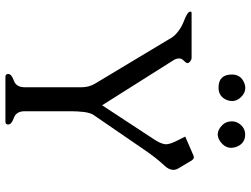

<svg xmlns="http://www.w3.org/2000/svg" viewBox="-128 -795 923 707"><g transform="rotate(90 333.5 -441.5)"><path d="M287.6 -330.6 117.2 -614.3Q106 -630.9 79.6 -647Q65.9 -654.3 53.5 -658.9Q41 -663.6 33.2 -668.5Q27.8 -671.4 24.9 -675.3Q22.9 -678.2 22.9 -680.7V-682.6Q23.4 -685.5 27.8 -685.5H193.4Q198.2 -685.5 202.6 -682.6Q208 -679.2 210.9 -675.3Q212.4 -672.9 212.4 -670.4Q212.4 -667 209 -663.1Q205.6 -658.7 200.7 -653.6Q195.8 -648.4 195.3 -641.1V-638.7Q195.3 -627.9 203.1 -616.7L367.7 -356L494.1 -548.8Q508.3 -570.3 510.7 -585.9Q511.2 -588.4 511.2 -590.8Q511.2 -605.5 499.5 -628.9L482.9 -662.1L552.7 -692.4Q556.2 -693.8 559.1 -693.8Q565.4 -693.8 570.8 -686L600.1 -636.7Q605.5 -627.4 605.5 -618.2Q605.5 -601.6 588.9 -584.5Q563 -557.1 533.7 -514.6L403.8 -325.2Q395 -312 392.3 -288.1Q389.6 -264.2 389.6 -242.7V-71.3Q389.6 -39.6 414.1 -31Q438.5 -22.5 438.5 -10.3Q438.5 0 428.2 0H262.7Q252.4 0 252.4 -10.3Q252.4 -22.5 276.9 -31Q301.3 -39.6 301.3 -71.3V-279.8Q301.3 -308.1 287.6 -330.6ZM426.8 -834Q426.8 -853 440.9 -867.9Q455.1 -882.8 475.1 -882.8Q507.3 -882.8 520 -852.5Q524.4 -841.3 524.4 -831.1Q524.4 -813.5 510.3 -798.8Q492.7 -781.7 475.1 -781.7Q457.5 -781.7 440.4 -798.8Q426.8 -812.5 426.8 -834ZM254.4 -834Q254.4 -866.2 284.2 -878.9Q294.4 -883.3 303.7 -883.3Q321.8 -883.3 336.9 -868.2Q352.1 -853 352.1 -835Q352.1 -825.2 348.1 -814.9Q335.4 -784.7 302.7 -784.7Q254.4 -784.7 254.4 -834Z"/></g></svg>

Font: Caudex
Style: Regular
Weight: 400
Version: Version 1.01